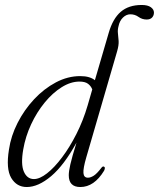

<svg xmlns="http://www.w3.org/2000/svg" viewBox="-20 -744 639 772"><path d="M398.5 -57.5Q358.5 8 303 8Q256.5 8 256.5 -39.5Q256.5 -55 262.8 -82.8Q269 -110.5 287.5 -170.5Q237.5 -79.5 185.8 -35.8Q134 8 87.5 8Q47 8 25.2 -28.5Q3.5 -65 16 -142.5Q24 -197.5 50.8 -250Q77.5 -302.5 117.2 -345Q157 -387.5 204.8 -412.8Q252.5 -438 302.5 -438Q323 -438 337.8 -433.5Q352.5 -429 361.5 -421.5L417 -611.5Q433.5 -669 465.5 -696.5Q497.5 -724 549.5 -724Q574 -724 586.5 -715Q599 -706 599 -693.5Q599 -681.5 591.5 -673.5Q584 -665.5 570 -665.5Q551.5 -665.5 537 -676Q522.5 -686.5 504 -686.5Q488 -686.5 474.5 -673.5Q461 -660.5 456.5 -638.5Q452.5 -623.5 454.2 -609.8Q456 -596 457 -579Q458 -562 451 -538L327 -111.5Q314 -67 315.5 -48.2Q317 -29.5 333.5 -29.5Q344 -29.5 356.8 -37.5Q369.5 -45.5 387.5 -69Q393 -76.5 398 -74Q405 -71.5 398.5 -57.5ZM73.5 -143.5Q63 -83.5 76 -53.8Q89 -24 116.5 -24Q139.5 -24 169 -47Q198.5 -70 229.2 -110.8Q260 -151.5 287.2 -205.2Q314.5 -259 332.5 -320.5L351 -384.5Q345.5 -398.5 333.8 -407.2Q322 -416 299.5 -416Q264 -416 227.8 -393.2Q191.5 -370.5 159.8 -331.8Q128 -293 105.2 -244.2Q82.5 -195.5 73.5 -143.5Z"/></svg>

Font: Fraunces 144pt Soft Light
Style: Italic
Weight: 300
Italic angle: -16°
Version: Version 1.000;[b76b70a41]